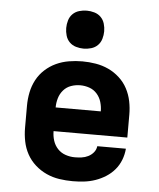

<svg xmlns="http://www.w3.org/2000/svg" viewBox="-54 -801 708 856"><g transform="rotate(5 300.0 -373.5)"><path d="M303 8Q273 8 243 3.5Q213 -1 185.5 -13.5Q158 -26 135 -46.5Q112 -67 97.5 -93.5Q83 -120 77 -150Q71 -180 71 -210V-310Q71 -340 77 -369.5Q83 -399 97 -425.5Q111 -452 133.5 -472.5Q156 -493 183 -505.5Q210 -518 240 -523Q270 -528 300 -528Q330 -528 360 -523Q390 -518 417 -505.5Q444 -493 466.5 -472.5Q489 -452 503 -425.5Q517 -399 523 -369.5Q529 -340 529 -310V-207H199Q199 -185 205.5 -164.5Q212 -144 226.5 -128.5Q241 -113 261.5 -106Q282 -99 303 -99Q318 -99 333.5 -101Q349 -103 363 -110Q377 -117 387 -129Q397 -141 399 -157H527Q525 -131 515.5 -106.5Q506 -82 489.5 -62.5Q473 -43 451 -29Q429 -15 404.5 -6.5Q380 2 354.5 5Q329 8 303 8ZM401 -313Q401 -334 395 -354.5Q389 -375 375 -391Q361 -407 341 -414Q321 -421 300 -421Q279 -421 259 -414Q239 -407 225 -391Q211 -375 205 -354.5Q199 -334 199 -313ZM300 -585Q283 -585 266 -590Q249 -595 237 -607Q225 -619 220 -636Q215 -653 215 -670Q215 -687 220 -704Q225 -721 237 -733Q249 -745 266 -750Q283 -755 300 -755Q317 -755 334 -750Q351 -745 363 -733Q375 -721 380 -704Q385 -687 385 -670Q385 -653 380 -636Q375 -619 363 -607Q351 -595 334 -590Q317 -585 300 -585Z"/></g></svg>

Font: Iosevka Custom XBdEx
Style: Regular
Weight: 800
Width: 7
Monospace: yes
Designer: Belleve Invis
Foundry: Belleve Invis
Version: Version 11.2.4; ttfautohint (v1.8.4)